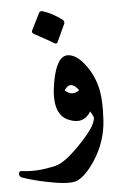

<svg xmlns="http://www.w3.org/2000/svg" viewBox="-109 -548 562 822"><g transform="rotate(-5 172.0 -137.0)"><path d="M129 -204Q149 -311 196 -310Q232 -309 267 -264Q301 -221 316 -165Q330 -110 324 -18Q318 73 267 151Q215 229 172 233Q137 238 64 223Q29 216 1.5 208.5Q-26 201 -45 194Q-57 189 -56 177Q-55 164 -39 167Q23 176 103 157Q142 148 209 79Q243 44 262.5 16.5Q282 -11 285 -33Q284 -38 280 -45.5Q276 -53 271 -62Q238 -8 175 -35Q103 -65 129 -204ZM232 -157Q196 -204 170 -161Q200 -133 232 -157ZM90 -502Q94 -510 106 -507Q128 -500 148 -489Q168 -478 187 -464Q197 -456 193 -446L158 -370Q153 -360 141 -368Q129 -376 61 -413Q48 -420 54 -430Z"/></g></svg>

Font: Amiri
Style: Bold Italic
Weight: 700
Italic angle: 10°
Designer: Khaled Hosny
Version: Version 0.113